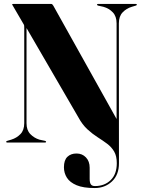

<svg xmlns="http://www.w3.org/2000/svg" viewBox="-20 -720 718 970"><path d="M375.5 -128 107.5 -589.5 114 -592V-97.5Q114 -62.5 133 -42.8Q152 -23 179 -14.5L207 -8.5Q213 -6.5 213 -4Q213 -2.5 211.8 -1.2Q210.5 0 208 0H16Q13.5 0 12.2 -1.2Q11 -2.5 11 -4Q11 -6.5 17 -8.5L37 -14.5Q64.5 -23 83.5 -42.8Q102.5 -62.5 102.5 -98V-582.5Q102.5 -589 101.8 -592.2Q101 -595.5 96.5 -602.5L49 -684Q47 -688.5 44.2 -692.2Q41.5 -696 41.5 -698Q41.5 -699 42.5 -699.5Q43.5 -700 46.5 -700H239Q242 -700 244.2 -698Q246.5 -696 249.5 -691L575 -108L569 -105.5V-602Q569 -637.5 550 -657.5Q531 -677.5 503 -685.5L476 -691.5Q470 -693.5 470 -696Q470 -697.5 471.2 -698.8Q472.5 -700 475 -700H666.5Q669 -700 670.2 -698.8Q671.5 -697.5 671.5 -696Q671.5 -693.5 665.5 -691.5L645.5 -685.5Q618.5 -677.5 599.5 -657.5Q580.5 -637.5 580.5 -602L581 104.5Q581 163.5 545.5 196.8Q510 230 458.5 230Q401 230 367 215.8Q333 201.5 318 177.8Q303 154 303 125Q303 89 320.5 72.2Q338 55.5 366.5 55.5Q395.5 55.5 414.2 75.2Q433 95 433 127V183.5Q433 203 439 211.5Q445 220 460 220Q508 220 539 190Q570 160 570 104.5Q570 68 556.5 45.2Q543 22.5 521.2 6.2Q499.5 -10 473.5 -26.5Q447.5 -43 421.8 -66.5Q396 -90 375.5 -128Z"/></svg>

Font: Fraunces 120pt
Style: Bold
Weight: 700
Version: Version 1.000;[b76b70a41]